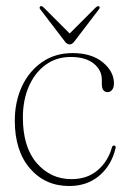

<svg xmlns="http://www.w3.org/2000/svg" viewBox="-20 -613 421 642"><path d="M361 -334Q361 -320.5 355 -312.8Q349 -305 340.5 -305Q320.5 -305 320.5 -331.5V-346Q320.5 -379 293 -400.8Q265.5 -422.5 216.5 -422.5Q168.5 -422.5 132.5 -396.2Q96.5 -370 76.5 -324.2Q56.5 -278.5 56.5 -220Q56.5 -121 103 -67.5Q149.5 -14 219 -14Q271.5 -14 306.2 -43.5Q341 -73 354 -119.5Q356 -126.5 361 -126.5Q368 -126.5 366.5 -118Q353.5 -61.5 312.8 -26.2Q272 9 211.5 9Q131 9 80.2 -49.8Q29.5 -108.5 29.5 -209.5Q29.5 -272.5 53.2 -323.8Q77 -375 120.5 -405.2Q164 -435.5 222.5 -435.5Q286 -435.5 323.5 -404.8Q361 -374 361 -334ZM229.5 -475.5Q221.5 -464.5 213.5 -464.5Q203.5 -464.5 196 -475.5L115 -581.5Q110 -587.5 114.5 -591.5Q119 -595 126 -588L213 -501L300 -588Q307 -594.5 311.5 -591.5Q315.5 -588 310.5 -581.5Z"/></svg>

Font: Fraunces 144pt S050 Thin
Style: Regular
Weight: 100
Version: Version 1.000; ttfautohint (v1.8.3)